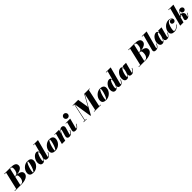

<svg xmlns="http://www.w3.org/2000/svg" viewBox="1038 -4026 7303 7303"><g transform="rotate(-45 4689.0 -375.0)"><path d="M-50 0V-19.5H44.5L210.5 -730.5H125V-750H465Q600.5 -750 672.8 -712.5Q745 -675 745 -585Q745 -539.5 720.2 -504.8Q695.5 -470 654 -445.5Q612.5 -421 560.8 -406.2Q509 -391.5 455 -386Q517 -382 570.5 -364.5Q624 -347 657 -312Q690 -277 690 -219.5Q690 -163.5 658.2 -122Q626.5 -80.5 573 -53.5Q519.5 -26.5 453.8 -13.2Q388 0 320.5 0ZM259.5 -19.5H320.5Q347 -19.5 372 -36Q397 -52.5 416.8 -83.8Q436.5 -115 448.2 -159.5Q460 -204 460 -260Q460 -304.5 450.5 -329.5Q441 -354.5 422.5 -364.8Q404 -375 376 -375H321L325.5 -395H389.5Q418 -395 442.5 -414Q467 -433 485.8 -466.5Q504.5 -500 514.8 -543.2Q525 -586.5 525 -635Q525 -664.5 518.2 -686Q511.5 -707.5 497.2 -719Q483 -730.5 460 -730.5H425Z M948 10Q861 10 810.2 -26Q759.5 -62 759.5 -144.5Q759.5 -204.5 785.8 -262.5Q812 -320.5 857.5 -367.2Q903 -414 962.2 -442Q1021.5 -470 1087.5 -470Q1174.5 -470 1227.8 -431.2Q1281 -392.5 1281 -310Q1281 -252 1256 -195.2Q1231 -138.5 1186 -92Q1141 -45.5 1080.2 -17.8Q1019.5 10 948 10ZM948 -9.5Q961.5 -9.5 978 -31.2Q994.5 -53 1011.8 -89.5Q1029 -126 1045.2 -170.5Q1061.5 -215 1074.2 -261.2Q1087 -307.5 1094.5 -349.2Q1102 -391 1102 -420.5Q1102 -435 1099 -442.8Q1096 -450.5 1087.5 -450.5Q1074 -450.5 1057.5 -428.8Q1041 -407 1023.8 -370.5Q1006.5 -334 990.2 -289.5Q974 -245 961.2 -198.8Q948.5 -152.5 941 -111Q933.5 -69.5 933.5 -39.5Q933.5 -25.5 936.8 -17.5Q940 -9.5 948 -9.5Z M1705.5 10Q1649 10 1622.5 -13.2Q1596 -36.5 1596 -79.5Q1596 -87 1596.5 -95Q1597 -103 1598.5 -110L1614.5 -184L1646 -265.5L1649 -326L1758 -730.5H1682.5V-750H1943L1758.5 -55.5Q1756.5 -47.5 1756.5 -41Q1756.5 -37 1759 -34Q1761.5 -31 1766.5 -31Q1775.5 -31 1791 -40.8Q1806.5 -50.5 1828.2 -79.5Q1850 -108.5 1876.5 -165L1896 -158.5Q1869.5 -101 1841 -63.8Q1812.5 -26.5 1779.5 -8.2Q1746.5 10 1705.5 10ZM1456 10Q1383.5 10 1352.2 -34.8Q1321 -79.5 1321 -152.5Q1321 -210 1342.2 -266.2Q1363.5 -322.5 1399.8 -368.5Q1436 -414.5 1481.2 -442.2Q1526.5 -470 1574.5 -470Q1600 -470 1620 -458.5Q1640 -447 1651.5 -423.5Q1663 -400 1663 -363.5Q1663 -348.5 1658 -315.5Q1653 -282.5 1642.2 -240.2Q1631.5 -198 1615 -154.2Q1598.5 -110.5 1575.5 -73.2Q1552.5 -36 1522.8 -13Q1493 10 1456 10ZM1527 -48.5Q1539.5 -48.5 1555.5 -71Q1571.5 -93.5 1587.5 -130.5Q1603.5 -167.5 1617.2 -210.8Q1631 -254 1639.2 -296.2Q1647.5 -338.5 1647.5 -371.5Q1647.5 -384 1645 -392.8Q1642.5 -401.5 1638.2 -406.2Q1634 -411 1627.5 -411Q1614 -411 1597.8 -388Q1581.5 -365 1565.2 -327.8Q1549 -290.5 1535.5 -247Q1522 -203.5 1513.8 -161.8Q1505.5 -120 1505.5 -88.5Q1505.5 -71.5 1510.8 -60Q1516 -48.5 1527 -48.5Z M2125.5 10Q2038.5 10 1987.8 -26Q1937 -62 1937 -144.5Q1937 -204.5 1963.2 -262.5Q1989.5 -320.5 2035 -367.2Q2080.5 -414 2139.8 -442Q2199 -470 2265 -470Q2352 -470 2405.2 -431.2Q2458.5 -392.5 2458.5 -310Q2458.5 -252 2433.5 -195.2Q2408.5 -138.5 2363.5 -92Q2318.5 -45.5 2257.8 -17.8Q2197 10 2125.5 10ZM2125.5 -9.5Q2139 -9.5 2155.5 -31.2Q2172 -53 2189.2 -89.5Q2206.5 -126 2222.8 -170.5Q2239 -215 2251.8 -261.2Q2264.5 -307.5 2272 -349.2Q2279.5 -391 2279.5 -420.5Q2279.5 -435 2276.5 -442.8Q2273.5 -450.5 2265 -450.5Q2251.5 -450.5 2235 -428.8Q2218.5 -407 2201.2 -370.5Q2184 -334 2167.8 -289.5Q2151.5 -245 2138.8 -198.8Q2126 -152.5 2118.5 -111Q2111 -69.5 2111 -39.5Q2111 -25.5 2114.2 -17.5Q2117.5 -9.5 2125.5 -9.5Z M2879.5 10Q2827 10 2802 -16.2Q2777 -42.5 2777 -82Q2777 -93.5 2780 -109Q2783 -124.5 2786.5 -137L2837.5 -318Q2848.5 -357 2851.8 -377.2Q2855 -397.5 2853 -404.8Q2851 -412 2845.5 -412Q2836 -412 2818 -391.8Q2800 -371.5 2778.2 -334.5Q2756.5 -297.5 2735 -246.2Q2713.5 -195 2696.5 -133H2684Q2696 -178.5 2713 -226Q2730 -273.5 2751.5 -317Q2773 -360.5 2799.2 -395Q2825.5 -429.5 2856.2 -449.5Q2887 -469.5 2922 -469.5Q2963 -469.5 2989.2 -450.8Q3015.5 -432 3024 -398.2Q3032.5 -364.5 3019.5 -319.5L2948.5 -73Q2947.5 -69.5 2946.2 -63.2Q2945 -57 2945 -53Q2945 -44.5 2947.5 -41.2Q2950 -38 2955 -38Q2974 -38 3003 -69.2Q3032 -100.5 3061.5 -165L3080.5 -158.5Q3053 -95.5 3021.8 -58.5Q2990.5 -21.5 2955.2 -5.8Q2920 10 2879.5 10ZM2481 0 2599 -440.5H2532.5V-460H2786L2660.5 0Z M3219 10Q3161.5 10 3136.2 -10.8Q3111 -31.5 3111 -65Q3111 -84 3114.5 -99.2Q3118 -114.5 3120 -122.5L3203.5 -440.5H3136V-460H3387.5L3281 -59.5Q3280 -55.5 3279 -50.8Q3278 -46 3278 -41.5Q3278 -36.5 3280.2 -33.8Q3282.5 -31 3287.5 -31Q3296 -31 3311.8 -40.8Q3327.5 -50.5 3349.5 -79.5Q3371.5 -108.5 3397.5 -165L3417 -158.5Q3390.5 -101 3361.8 -63.8Q3333 -26.5 3298.2 -8.2Q3263.5 10 3219 10ZM3338 -539.5Q3306.5 -539.5 3281.8 -555Q3257 -570.5 3242.8 -595.8Q3228.5 -621 3228.5 -650Q3228.5 -679 3242.8 -704Q3257 -729 3281.8 -744.5Q3306.5 -760 3338 -760Q3369.5 -760 3394.5 -744.5Q3419.5 -729 3434 -704Q3448.5 -679 3448.5 -650Q3448.5 -621 3434 -595.8Q3419.5 -570.5 3394.5 -555Q3369.5 -539.5 3338 -539.5Z M4007.5 10 3889.5 -750H4105.5L4179.5 -297L4430 -750H4452L4031 10ZM3652.5 0V-19.5H3815V0ZM3718.5 0 3877 -730.5H3803V-750H3899.5L3739 0ZM4215 0V-19.5H4580V0ZM4285 0 4445 -750H4720V-730.5H4658L4500 0Z M4858 10Q4771 10 4720.2 -26Q4669.5 -62 4669.5 -144.5Q4669.5 -204.5 4695.8 -262.5Q4722 -320.5 4767.5 -367.2Q4813 -414 4872.2 -442Q4931.5 -470 4997.5 -470Q5084.5 -470 5137.8 -431.2Q5191 -392.5 5191 -310Q5191 -252 5166 -195.2Q5141 -138.5 5096 -92Q5051 -45.5 4990.2 -17.8Q4929.5 10 4858 10ZM4858 -9.5Q4871.5 -9.5 4888 -31.2Q4904.5 -53 4921.8 -89.5Q4939 -126 4955.2 -170.5Q4971.5 -215 4984.2 -261.2Q4997 -307.5 5004.5 -349.2Q5012 -391 5012 -420.5Q5012 -435 5009 -442.8Q5006 -450.5 4997.5 -450.5Q4984 -450.5 4967.5 -428.8Q4951 -407 4933.8 -370.5Q4916.5 -334 4900.2 -289.5Q4884 -245 4871.2 -198.8Q4858.5 -152.5 4851 -111Q4843.5 -69.5 4843.5 -39.5Q4843.5 -25.5 4846.8 -17.5Q4850 -9.5 4858 -9.5Z M5615.5 10Q5559 10 5532.5 -13.2Q5506 -36.5 5506 -79.5Q5506 -87 5506.5 -95Q5507 -103 5508.5 -110L5524.5 -184L5556 -265.5L5559 -326L5668 -730.5H5592.5V-750H5853L5668.5 -55.5Q5666.5 -47.5 5666.5 -41Q5666.5 -37 5669 -34Q5671.5 -31 5676.5 -31Q5685.5 -31 5701 -40.8Q5716.5 -50.5 5738.2 -79.5Q5760 -108.5 5786.5 -165L5806 -158.5Q5779.5 -101 5751 -63.8Q5722.5 -26.5 5689.5 -8.2Q5656.5 10 5615.5 10ZM5366 10Q5293.5 10 5262.2 -34.8Q5231 -79.5 5231 -152.5Q5231 -210 5252.2 -266.2Q5273.5 -322.5 5309.8 -368.5Q5346 -414.5 5391.2 -442.2Q5436.5 -470 5484.5 -470Q5510 -470 5530 -458.5Q5550 -447 5561.5 -423.5Q5573 -400 5573 -363.5Q5573 -348.5 5568 -315.5Q5563 -282.5 5552.2 -240.2Q5541.5 -198 5525 -154.2Q5508.5 -110.5 5485.5 -73.2Q5462.5 -36 5432.8 -13Q5403 10 5366 10ZM5437 -48.5Q5449.5 -48.5 5465.5 -71Q5481.5 -93.5 5497.5 -130.5Q5513.5 -167.5 5527.2 -210.8Q5541 -254 5549.2 -296.2Q5557.5 -338.5 5557.5 -371.5Q5557.5 -384 5555 -392.8Q5552.5 -401.5 5548.2 -406.2Q5544 -411 5537.5 -411Q5524 -411 5507.8 -388Q5491.5 -365 5475.2 -327.8Q5459 -290.5 5445.5 -247Q5432 -203.5 5423.8 -161.8Q5415.5 -120 5415.5 -88.5Q5415.5 -71.5 5420.8 -60Q5426 -48.5 5437 -48.5Z M5979 10Q5906.5 10 5875.5 -34.8Q5844.5 -79.5 5844.5 -152.5Q5844.5 -210 5865.8 -266.2Q5887 -322.5 5923.2 -368.5Q5959.5 -414.5 6004.8 -442.2Q6050 -470 6098 -470Q6123.5 -470 6143.5 -458.5Q6163.5 -447 6175 -423.5Q6186.5 -400 6186.5 -363.5Q6186.5 -348 6181.5 -314.5Q6176.5 -281 6165.8 -238.8Q6155 -196.5 6138.5 -153Q6122 -109.5 6099 -72.5Q6076 -35.5 6046 -12.8Q6016 10 5979 10ZM6050.5 -48.5Q6063 -48.5 6079 -71Q6095 -93.5 6111 -130.2Q6127 -167 6140.8 -210.2Q6154.5 -253.5 6162.8 -295.8Q6171 -338 6171 -371Q6171 -383.5 6168.5 -392.5Q6166 -401.5 6161.8 -406.2Q6157.5 -411 6151 -411Q6137.5 -411 6121.2 -388Q6105 -365 6088.8 -327.8Q6072.5 -290.5 6059 -247Q6045.5 -203.5 6037.2 -161.8Q6029 -120 6029 -88.5Q6029 -71.5 6034.2 -60Q6039.5 -48.5 6050.5 -48.5ZM6229 10Q6171.5 10 6145.5 -13.2Q6119.5 -36.5 6119.5 -79.5Q6119.5 -90 6120.2 -97.5Q6121 -105 6122 -110L6138 -184L6164 -265.5L6177.5 -346.5L6205 -460H6389.5L6282 -55.5Q6280 -48 6280 -41Q6280 -37 6282.5 -34Q6285 -31 6290 -31Q6298.5 -31 6314.2 -40.8Q6330 -50.5 6351.8 -79.5Q6373.5 -108.5 6400 -165L6419.5 -158.5Q6393 -101 6364.2 -63.8Q6335.5 -26.5 6302.5 -8.2Q6269.5 10 6229 10Z M6619.5 0V-19.5H6714L6880 -730.5H6794.5V-750H7134.5Q7270 -750 7342.2 -712.5Q7414.5 -675 7414.5 -585Q7414.5 -539.5 7389.8 -504.8Q7365 -470 7323.5 -445.5Q7282 -421 7230.2 -406.2Q7178.5 -391.5 7124.5 -386Q7186.5 -382 7240 -364.5Q7293.5 -347 7326.5 -312Q7359.5 -277 7359.5 -219.5Q7359.5 -163.5 7327.8 -122Q7296 -80.5 7242.5 -53.5Q7189 -26.5 7123.2 -13.2Q7057.5 0 6990 0ZM6929 -19.5H6990Q7016.5 -19.5 7041.5 -36Q7066.5 -52.5 7086.2 -83.8Q7106 -115 7117.8 -159.5Q7129.5 -204 7129.5 -260Q7129.5 -304.5 7120 -329.5Q7110.5 -354.5 7092 -364.8Q7073.5 -375 7045.5 -375H6990.5L6995 -395H7059Q7087.5 -395 7112 -414Q7136.5 -433 7155.2 -466.5Q7174 -500 7184.2 -543.2Q7194.5 -586.5 7194.5 -635Q7194.5 -664.5 7187.8 -686Q7181 -707.5 7166.8 -719Q7152.5 -730.5 7129.5 -730.5H7094.5Z M7536.5 10Q7479 10 7454 -10.8Q7429 -31.5 7429 -65Q7429 -83 7432.2 -98Q7435.5 -113 7438 -122L7601.5 -730.5H7523V-750H7786L7599 -59.5Q7598 -55.5 7597 -51.2Q7596 -47 7596 -43.5Q7596 -31 7605.5 -31Q7614 -31 7629.8 -40.8Q7645.5 -50.5 7667.5 -79.5Q7689.5 -108.5 7716 -165L7735 -158.5Q7708.5 -101 7679.8 -63.8Q7651 -26.5 7616.2 -8.2Q7581.5 10 7536.5 10Z M7887 10Q7814.5 10 7783.5 -34.8Q7752.5 -79.5 7752.5 -152.5Q7752.5 -210 7773.8 -266.2Q7795 -322.5 7831.2 -368.5Q7867.5 -414.5 7912.8 -442.2Q7958 -470 8006 -470Q8031.5 -470 8051.5 -458.5Q8071.5 -447 8083 -423.5Q8094.5 -400 8094.5 -363.5Q8094.5 -348 8089.5 -314.5Q8084.5 -281 8073.8 -238.8Q8063 -196.5 8046.5 -153Q8030 -109.5 8007 -72.5Q7984 -35.5 7954 -12.8Q7924 10 7887 10ZM7958.5 -48.5Q7971 -48.5 7987 -71Q8003 -93.5 8019 -130.2Q8035 -167 8048.8 -210.2Q8062.5 -253.5 8070.8 -295.8Q8079 -338 8079 -371Q8079 -383.5 8076.5 -392.5Q8074 -401.5 8069.8 -406.2Q8065.5 -411 8059 -411Q8045.5 -411 8029.2 -388Q8013 -365 7996.8 -327.8Q7980.5 -290.5 7967 -247Q7953.5 -203.5 7945.2 -161.8Q7937 -120 7937 -88.5Q7937 -71.5 7942.2 -60Q7947.5 -48.5 7958.5 -48.5ZM8137 10Q8079.5 10 8053.5 -13.2Q8027.5 -36.5 8027.5 -79.5Q8027.5 -90 8028.2 -97.5Q8029 -105 8030 -110L8046 -184L8072 -265.5L8085.5 -346.5L8113 -460H8297.5L8190 -55.5Q8188 -48 8188 -41Q8188 -37 8190.5 -34Q8193 -31 8198 -31Q8206.5 -31 8222.2 -40.8Q8238 -50.5 8259.8 -79.5Q8281.5 -108.5 8308 -165L8327.5 -158.5Q8301 -101 8272.2 -63.8Q8243.5 -26.5 8210.5 -8.2Q8177.5 10 8137 10Z M8526 10Q8439 10 8393.2 -29Q8347.5 -68 8347.5 -137.5Q8347.5 -197.5 8373.5 -256.5Q8399.5 -315.5 8445.2 -363.8Q8491 -412 8551 -441Q8611 -470 8679 -470Q8727.5 -470 8765 -453.2Q8802.5 -436.5 8823.8 -408Q8845 -379.5 8845 -345Q8845 -303.5 8817 -275.8Q8789 -248 8748.5 -248Q8711 -248 8682.5 -268.5Q8654 -289 8654 -330Q8654 -369.5 8681 -393.5Q8708 -417.5 8746 -417.5Q8766.5 -417.5 8789.2 -408.8Q8812 -400 8828 -383.8Q8844 -367.5 8844 -345H8827.5Q8827.5 -374 8810 -396.2Q8792.5 -418.5 8767 -431Q8741.5 -443.5 8717 -443.5Q8680 -443.5 8649.5 -415.8Q8619 -388 8595.8 -343.2Q8572.5 -298.5 8556.8 -247.2Q8541 -196 8532.8 -148Q8524.5 -100 8524.5 -66.5Q8524.5 -40 8537.2 -29Q8550 -18 8570 -18Q8605 -18 8641 -36Q8677 -54 8709.2 -82.2Q8741.5 -110.5 8765 -141.5L8782 -129.5Q8755 -97 8719.5 -64.8Q8684 -32.5 8636.5 -11.2Q8589 10 8526 10Z M8845 0 9041 -730.5H8950V-750H9227.5L9021.5 0ZM9203 10Q9168 10 9141.2 -5Q9114.5 -20 9114.5 -53.5Q9114.5 -66.5 9118.2 -82Q9122 -97.5 9126 -110L9140.5 -154.5Q9149 -177.5 9155.8 -200Q9162.5 -222.5 9164.8 -241Q9167 -259.5 9161.5 -270.5Q9156 -281.5 9139.5 -281.5Q9125 -281.5 9112.8 -269.2Q9100.5 -257 9090.8 -236.2Q9081 -215.5 9073.5 -190H9062Q9072.5 -230 9086 -254.2Q9099.5 -278.5 9117.8 -289.2Q9136 -300 9159.5 -300Q9189.5 -300 9219.5 -287.5Q9249.5 -275 9272.2 -252.5Q9295 -230 9304.5 -199Q9314 -168 9302.5 -131L9283 -67.5Q9282.5 -65 9282 -61.5Q9281.5 -58 9281.5 -56.5Q9281.5 -48.5 9290 -48.5Q9295 -48.5 9305.5 -56.5Q9316 -64.5 9331.8 -89.5Q9347.5 -114.5 9368 -165L9387 -158.5Q9353 -72.5 9309.2 -31.2Q9265.5 10 9203 10ZM9103 -222Q9096 -222 9091.2 -223.8Q9086.5 -225.5 9081 -230L9088 -249Q9092 -244 9095.2 -242.5Q9098.5 -241 9103 -241Q9116 -241 9126.2 -257.8Q9136.5 -274.5 9147 -301.2Q9157.5 -328 9170.5 -357.5Q9193 -408.5 9224.8 -439Q9256.5 -469.5 9311 -469.5Q9343.5 -469.5 9367.5 -455.2Q9391.5 -441 9404.8 -419Q9418 -397 9418 -373.5Q9418 -332.5 9390.5 -305.8Q9363 -279 9321.5 -279Q9278.5 -279 9252.8 -304.8Q9227 -330.5 9227 -374Q9227 -412.5 9252.5 -439.2Q9278 -466 9317.5 -466Q9339.5 -466 9362.5 -454.2Q9385.5 -442.5 9401.2 -421.8Q9417 -401 9417 -373.5H9398Q9398 -392.5 9387 -410.2Q9376 -428 9356.2 -439.5Q9336.5 -451 9310 -451Q9266.5 -451 9238.5 -426.2Q9210.5 -401.5 9190 -354Q9176 -322.5 9163.8 -292Q9151.5 -261.5 9137.2 -241.8Q9123 -222 9103 -222Z"/></g></svg>

Font: Bodoni Moda Black
Style: Italic
Weight: 900
Italic angle: -13°
Version: Version 2.005